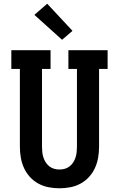

<svg xmlns="http://www.w3.org/2000/svg" viewBox="-20 -1005 640 1033"><path d="M300 8Q271 8 242 2.5Q213 -3 187 -17Q161 -31 141 -53Q121 -75 109 -101.5Q97 -128 92 -157Q87 -186 87 -215V-634H41V-735H252V-634H206V-215Q206 -201 207.5 -186.5Q209 -172 213.5 -158Q218 -144 226 -131.5Q234 -119 245.5 -110Q257 -101 271 -97Q285 -93 300 -93Q315 -93 329 -97Q343 -101 354.5 -110Q366 -119 374 -131.5Q382 -144 386.5 -158Q391 -172 392.5 -186.5Q394 -201 394 -215V-634H348V-735H559V-634H513V-215Q513 -186 508 -157Q503 -128 491 -101.5Q479 -75 459 -53Q439 -31 413 -17Q387 -3 358 2.5Q329 8 300 8ZM314 -791 165 -925 234 -985 370 -839Z"/></svg>

Font: Iosevka Etoile
Style: Bold
Weight: 700
Designer: Belleve Invis
Foundry: Belleve Invis
Version: Version 28.1.0; ttfautohint (v1.8.4)